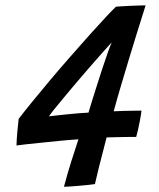

<svg xmlns="http://www.w3.org/2000/svg" viewBox="-20 -691 592 716"><path d="M488 -180.5Q473 -180.5 453.5 -180.2Q434 -180 414.2 -179.5Q394.5 -179 377.5 -178.5Q359.5 -110 348.5 -65.5Q337.5 -21 334 -4.5Q324 -3 307.5 -1.2Q291 0.5 273.2 2Q255.5 3.5 240.5 4.5Q225.5 5.5 218.5 5.5Q231 -42 245.5 -88.2Q260 -134.5 272.5 -171.5Q241 -169.5 205.2 -166Q169.5 -162.5 135.8 -159Q102 -155.5 76.8 -152.8Q51.5 -150 41.5 -148.5Q42 -170 44.5 -198Q47 -226 49.5 -247.5Q68 -272 98.5 -309.5Q129 -347 166 -391Q203 -435 241.8 -479.2Q280.5 -523.5 315.2 -562.2Q350 -601 375.8 -628.5Q401.5 -656 412.5 -666Q419 -666.5 433.2 -667.5Q447.5 -668.5 465 -669.2Q482.5 -670 498.2 -670.5Q514 -671 523 -671Q520.5 -663 511.5 -634.2Q502.5 -605.5 489.2 -563.2Q476 -521 461 -471.2Q446 -421.5 431 -371Q416 -320.5 404 -276Q421 -277 443.5 -277.5Q466 -278 484.5 -278.2Q503 -278.5 507.5 -278.5Q507.5 -275 505.8 -264Q504 -253 501.2 -238.5Q498.5 -224 495 -208.5Q491.5 -193 488 -180.5ZM396.5 -533Q382 -517.5 360.5 -493Q339 -468.5 314.2 -440.2Q289.5 -412 265 -383Q240.5 -354 219 -328.2Q197.5 -302.5 182.5 -283.8Q167.5 -265 162.5 -257Q168 -258 186.5 -260Q205 -262 229 -264.5Q253 -267 275.2 -268.8Q297.5 -270.5 310 -271Q313.5 -283.5 321.5 -309.2Q329.5 -335 339.8 -367.5Q350 -400 360.8 -432.8Q371.5 -465.5 381 -492.2Q390.5 -519 396.5 -533Z"/></svg>

Font: Grandstander Thin Medium
Style: Italic
Weight: 500
Italic angle: -15°
Version: Version 1.200